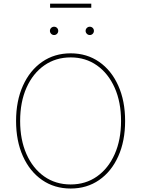

<svg xmlns="http://www.w3.org/2000/svg" viewBox="-20 -1032 780 1061"><path d="M370.6 9.8Q280.8 9.8 212.6 -37.4Q144.5 -84.5 106.7 -168.7Q68.8 -252.9 68.8 -363.3Q68.8 -474.6 106.9 -558.8Q145 -643.1 212.9 -690.2Q280.8 -737.3 370.6 -737.3Q460 -737.3 527.8 -690.2Q595.7 -643.1 633.5 -558.8Q671.4 -474.6 671.4 -363.3Q671.4 -252.4 633.5 -168.2Q595.7 -84 527.8 -37.1Q460 9.8 370.6 9.8ZM370.6 -12.7Q453.1 -12.7 515.9 -56.9Q578.6 -101.1 613.8 -180.2Q648.9 -259.3 648.9 -363.3Q648.9 -467.8 613.8 -546.9Q578.6 -626 515.9 -670.4Q453.1 -714.8 370.6 -714.8Q288.1 -714.8 225.1 -670.9Q162.1 -627 126.7 -547.9Q91.3 -468.8 91.3 -363.3Q91.3 -259.8 126.2 -180.7Q161.1 -101.6 224.1 -57.1Q287.1 -12.7 370.6 -12.7ZM476.1 -838.4Q466.8 -838.4 460 -845.2Q453.1 -852.1 453.1 -861.3Q453.1 -871.1 460 -877.7Q466.8 -884.3 476.1 -884.3Q485.8 -884.3 492.4 -877.7Q499 -871.1 499 -861.3Q499 -852.1 492.4 -845.2Q485.8 -838.4 476.1 -838.4ZM278.8 -838.4Q269.5 -838.4 262.7 -845.2Q255.9 -852.1 255.9 -861.3Q255.9 -871.1 262.7 -877.7Q269.5 -884.3 278.8 -884.3Q288.6 -884.3 295.2 -877.7Q301.8 -871.1 301.8 -861.3Q301.8 -852.1 295.2 -845.2Q288.6 -838.4 278.8 -838.4ZM484.4 -1011.7V-989.3H256.8V-1011.7Z"/></svg>

Font: Inter 16pt Thin
Style: Regular
Weight: 250
Version: Version 4.001;git-66647c0bb